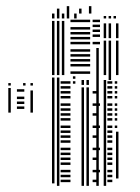

<svg xmlns="http://www.w3.org/2000/svg" viewBox="-20 -604 456 624"><path d="M157 -8H149V-352H157ZM173 0H165V-352H173ZM209 -12H177V-20H209ZM209 -28H177V-36H209ZM209 -44H177V-52H209ZM209 -68H177V-76H209ZM209 -84H177V-92H209ZM209 -100H177V-108H209ZM209 -116H177V-124H209ZM209 -140H177V-148H209ZM209 -156H177V-164H209ZM209 -172H177V-180H209ZM209 -188H177V-196H209ZM209 -212H177V-220H209ZM209 -228H177V-236H209ZM209 -244H177V-252H209ZM209 -260H177V-268H209ZM209 -284H177V-292H209ZM209 -300H177V-308H209ZM209 -316H177V-324H209ZM209 -332H177V-340H209ZM225 -332H217V-340H225ZM225 -348H217V-356H225ZM253 0H245V-320H253ZM269 0H261V-320H269ZM297 -12H281V-20H297ZM305 -44H281V-52H305ZM297 -84H281V-92H297ZM305 -116H281V-124H305ZM297 -156H281V-164H297ZM305 -188H281V-196H305ZM297 -228H281V-236H297ZM305 -260H281V-268H305ZM297 -300H281V-308H297ZM253 -328H245V-344H253ZM269 -328H261V-344H269ZM301 0H293V-344H301ZM325 0H317V-344H325ZM345 -12H329V-20H345ZM345 -28H329V-36H345ZM345 -44H329V-52H345ZM345 -68H329V-76H345ZM345 -84H329V-92H345ZM345 -100H329V-108H345ZM345 -116H329V-124H345ZM345 -140H329V-148H345ZM345 -156H329V-164H345ZM345 -172H329V-180H345ZM345 -188H329V-196H345ZM345 -212H329V-220H345ZM345 -228H329V-236H345ZM345 -244H329V-252H345ZM345 -260H329V-268H345ZM345 -284H329V-292H345ZM345 -300H329V-308H345ZM345 -316H329V-324H345ZM345 -332H329V-340H345ZM365 -24H357V-176H365ZM361 -188H353V-196H361ZM361 -212H353V-220H361ZM361 -228H353V-236H361ZM361 -244H353V-252H361ZM361 -260H353V-268H361ZM361 -284H353V-292H361ZM361 -300H353V-308H361ZM361 -316H353V-324H361ZM361 -332H353V-340H361ZM301 -344H293V-368H301ZM341 -344H333V-360H341ZM301 -352H293V-376H301ZM341 -352H333V-368H341ZM157 -360H149V-536H157ZM173 -360H165V-536H173ZM189 -360H181V-536H189ZM273 -364H209V-372H273ZM273 -388H209V-396H273ZM273 -404H209V-412H273ZM273 -420H209V-428H273ZM273 -436H209V-444H273ZM273 -460H209V-468H273ZM273 -476H209V-484H273ZM273 -492H209V-500H273ZM273 -508H209V-516H273ZM273 -532H209V-540H273ZM301 -360H293V-448H301ZM305 -460H281V-468H305ZM305 -484H281V-492H305ZM305 -500H281V-508H305ZM305 -516H281V-524H305ZM305 -532H281V-540H305ZM325 -360H317V-472H325ZM341 -360H333V-472H341ZM365 -360H357V-472H365ZM325 -480H317V-528H325ZM341 -480H333V-528H341ZM365 -480H357V-528H365ZM157 -544H149V-560H157ZM173 -544H165V-560H173ZM189 -544H181V-560H189ZM205 -544H197V-560H205ZM229 -544H221V-560H229ZM325 -544H317V-552H325ZM341 -544H333V-552H341ZM357 -544H349V-552H357ZM173 -560H165V-576H173ZM205 -560H197V-584H205ZM245 -560H237V-576H245ZM277 -560H269V-584H277ZM15 -238H7V-318H15ZM59 -250H35V-258H59ZM59 -266H35V-274H59ZM59 -282H35V-290H59ZM59 -306H35V-314H59ZM87 -238H79V-310H87ZM15 -326H7V-334H15ZM63 -326H55V-334H63ZM87 -326H79V-334H87Z"/></svg>

Font: Rubik Lines
Style: Regular
Weight: 400
Designer: Hubert and Fischer, NaN
Foundry: Hubert and Fischer, NaN
Version: Version 2.201